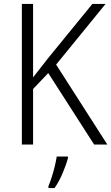

<svg xmlns="http://www.w3.org/2000/svg" viewBox="-20 -734 565 975"><path d="M525 0H458L225 -363L148 -282V0H91V-714H148V-341Q163 -361 182 -384.5Q201 -408 223 -437L449 -714H516L265 -406ZM325 69Q316 103 298 145.5Q280 188 257 221H226V211Q233 195 242 167.5Q251 140 258 111Q265 82 268 61H325Z"/></svg>

Font: Noto Sans Lao UI SemCond Light
Style: Regular
Weight: 300
Width: 4
Designer: Monotype Design Team
Foundry: Monotype Imaging Inc.
Version: Version 2.000; ttfautohint (v1.8.4.7-5d5b)